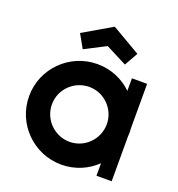

<svg xmlns="http://www.w3.org/2000/svg" viewBox="-132 -833 880 950"><g transform="rotate(20 308.0 -358.0)"><path d="M295 8C366 8 431 -20 478 -66V0H558V-234L559 -257L558 -280V-513H478V-447C431 -493 366 -521 295 -521C149 -521 30 -403 30 -257C30 -110 149 8 295 8ZM295 -112C215 -112 150 -177 150 -257C150 -336 215 -401 295 -401C374 -401 439 -336 439 -257C439 -177 374 -112 295 -112ZM200 -565 311 -622 422 -565 462 -636 311 -724 160 -636Z"/></g></svg>

Font: Lineal
Style: Bold
Weight: 700
Designer: Created by Frank Adebiaye with contributions from Anton Moglia & Ariel Martín Pérez
Created by Frank ADEBIAYE with FontF
Foundry: Velvetyne Type Foundry
Version: Version 2.000;Glyphs 3.2 (3227)